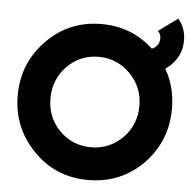

<svg xmlns="http://www.w3.org/2000/svg" viewBox="-54 -822 882 888"><g transform="rotate(5 387.0 -378.0)"><path d="M616 -617 619 -507Q680 -509 725 -554Q749 -578 761 -606.5Q773 -635 773 -668Q774 -725 738 -768L649 -703Q664 -689 663 -668Q663 -646 647 -631Q641 -625 633 -621Q625 -617 616 -617ZM387 -560Q473 -560 534 -498Q594 -437 594 -350Q594 -263 534 -201Q473 -140 387 -140Q301 -140 240 -201Q181 -262 181 -350Q181 -393 196 -430.5Q211 -468 240 -498Q301 -560 387 -560ZM387 -712Q236 -712 132 -605Q29 -499 29 -350Q29 -201 132 -95Q235 12 387 12Q535 12 638 -89Q745 -196 745 -350Q745 -502 639 -608Q536 -712 387 -712Z"/></g></svg>

Font: Unageo
Style: ExtraBold
Weight: 800
Designer: Richard Sepsi
Foundry: Richard Sepsi
Version: Version 2.000